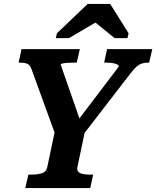

<svg xmlns="http://www.w3.org/2000/svg" viewBox="-20 -961 798 981"><path d="M109 0 125 -69H142Q173 -69 194.5 -76Q216 -83 221 -105L264 -309L266 -264L142 -605Q137 -621 129 -628.5Q121 -636 109.5 -638.5Q98 -641 83 -641H75L90 -710H388L372 -641H358Q341 -641 326 -640Q311 -639 301 -637Q291 -635 290 -631L398 -321L354 -314L587 -621Q588 -627 579.5 -631.5Q571 -636 556 -638.5Q541 -641 524 -641H512L527 -710H758L742 -641H735Q720 -641 706.5 -637Q693 -633 680.5 -623Q668 -613 653 -594L396 -261L418 -309L375 -105Q373 -91 380.5 -83Q388 -75 403.5 -72Q419 -69 439 -69H456L441 0ZM543 -941H428L271 -791L265 -766H332L509 -870L435 -872L566 -766H631L637 -791Z"/></svg>

Font: Roboto Serif 20pt SemiBold
Style: Italic
Weight: 600
Italic angle: -10°
Version: Version 1.007